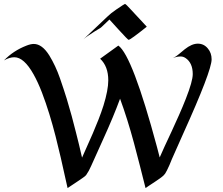

<svg xmlns="http://www.w3.org/2000/svg" viewBox="-58 -935 1135 979"><path d="M452.6 -635.7Q470.7 -647.9 545.4 -702.6Q617.2 -651.4 742.7 -184.6Q751.5 -151.9 756.3 -132.3Q765.6 -154.8 781.7 -189.2Q797.9 -223.6 816.7 -264.2Q835.4 -304.7 854.7 -348.1Q874 -391.6 889.6 -431.6Q924.8 -521 924.8 -557.1Q924.8 -613.8 888.7 -638.7Q876.5 -647 863.3 -647Q841.8 -647 824.2 -638.7Q840.3 -647 854.7 -659.4Q869.1 -671.9 883.8 -683.6Q919.9 -712.4 950.7 -712.4Q981.9 -712.4 1002 -687.5Q1021 -665 1021 -632.3Q1021 -573.7 875 -251Q825.2 -140.6 818.8 -124.5Q812.5 -108.4 806.2 -93.8Q791 -59.6 783.7 -49.3Q776.4 -39.1 763.4 -29.8Q750.5 -20.5 734.9 -10Q719.2 0.5 704.6 10Q689.9 19.5 684.1 23.9Q669.4 -33.7 655 -91.3Q640.6 -148.9 625 -206.1Q592.3 -327.6 554.2 -431.6Q520 -338.9 469.2 -227.5Q418.5 -116.2 407 -89.4Q395.5 -62.5 381.3 -42.5Q375.5 -34.7 334 -7.6Q292.5 19.5 286.6 23.9Q281.2 1.5 272.5 -38.8Q263.7 -79.1 252 -130.4Q240.2 -181.6 225.6 -239.3Q210.9 -296.9 193.4 -354Q175.8 -411.1 155.8 -463.4Q135.7 -515.6 113.3 -555.7Q64.5 -643.1 15.1 -643.1Q-9.8 -643.1 -37.6 -627Q9.8 -676.3 76.2 -702.1Q98.1 -710.9 114.3 -710.9Q156.7 -710.9 193.4 -652.3Q225.6 -599.6 247.6 -536.4Q269.5 -473.1 282.7 -429.9Q295.9 -386.7 307.6 -343.5Q319.3 -300.3 329.1 -260.7Q343.8 -204.1 360.4 -131.3Q371.6 -157.2 386 -189Q400.4 -220.7 415.3 -255.1Q430.2 -289.6 444.3 -325.7Q458.5 -361.8 469.7 -397Q494.1 -476.1 494.1 -525.4Q494.1 -596.7 452.6 -635.7ZM690.4 -798.8Q606.9 -731.9 597.7 -731.9Q594.2 -731.9 548.1 -782.5Q502 -833 500 -835.4L459.5 -796.9Q454.1 -792 446.3 -787.8Q438.5 -783.7 427.2 -776.4Q381.8 -748 367.2 -734.4L489.3 -850.1Q505.9 -866.7 535.2 -886.7Q576.7 -915 579.1 -915Q581.5 -915 589.4 -907.2Q597.2 -899.4 608.4 -887.2Q619.6 -875 633.1 -860.6Q646.5 -846.2 658.4 -833.5Q670.4 -820.8 679.2 -811Q688 -801.3 690.4 -798.8Z"/></svg>

Font: Fondamento
Style: Regular
Weight: 400
Version: Version 1.000